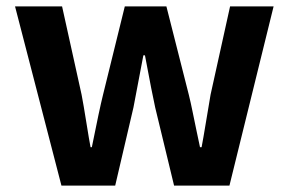

<svg xmlns="http://www.w3.org/2000/svg" viewBox="-20 -580 903 600"><path d="M172 0 27 -560H174L235 -284Q241 -253 250 -196.5Q259 -140 263 -120H267Q291 -240 302 -284L370 -560H500L570 -284Q576 -260 581.5 -232.5Q587 -205 594 -172Q601 -139 605 -120H610Q615 -146 624 -200.5Q633 -255 638 -284L699 -560H835L697 0H524L465 -244Q456 -284 433 -407H428Q400 -258 397 -244L340 0Z"/></svg>

Font: Swei Fan Sans CJK TC
Style: Bold
Weight: 700
Version: Version 2.130